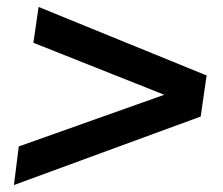

<svg xmlns="http://www.w3.org/2000/svg" viewBox="-20 -531 640 552"><path d="M20 1 34 -110 510 -279 509 -236 76 -408 91 -511 574 -314 557 -196Z"/></svg>

Font: Chivo Mono SemiBold
Style: Italic
Weight: 600
Italic angle: -8.05°
Monospace: yes
Version: Version 1.008